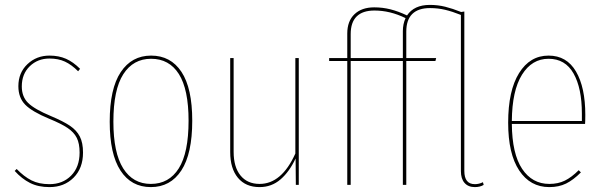

<svg xmlns="http://www.w3.org/2000/svg" viewBox="-20 -755 2465 784"><path d="M307 -474 299 -464Q272 -491 245 -503.5Q218 -516 182 -516Q134 -516 101.5 -484.5Q69 -453 69 -402Q69 -360 95 -334.5Q121 -309 188 -281Q238 -260 265.5 -241.5Q293 -223 306 -197.5Q319 -172 319 -132Q319 -68 280.5 -29.5Q242 9 182 9Q136 9 102.5 -8Q69 -25 40 -57L48 -65Q78 -34 108.5 -18.5Q139 -3 182 -3Q236 -3 270.5 -38Q305 -73 305 -132Q305 -169 293.5 -192Q282 -215 256 -232.5Q230 -250 181 -270Q111 -299 83 -327.5Q55 -356 55 -403Q55 -458 92 -493Q129 -528 182 -528Q220 -528 249.5 -515Q279 -502 307 -474Z M765 -262Q765 -127 720.5 -59Q676 9 596 9Q516 9 472 -58.5Q428 -126 428 -258Q428 -393 473 -460.5Q518 -528 597 -528Q677 -528 721 -461.5Q765 -395 765 -262ZM443 -258Q443 -131 483 -67.5Q523 -4 596 -4Q670 -4 710 -67.5Q750 -131 750 -262Q750 -390 710.5 -452.5Q671 -515 597 -515Q524 -515 483.5 -452Q443 -389 443 -258Z M1200 0H1188L1187 -108Q1162 -54 1125.5 -22.5Q1089 9 1040 9Q983 9 951.5 -29Q920 -67 920 -134V-518H934V-135Q934 -73 962 -38.5Q990 -4 1040 -4Q1130 -4 1186 -128V-518H1200Z M1955 0Q1940 9 1919 9Q1892 9 1877 -8Q1862 -25 1862 -56V-694Q1827 -708 1797.5 -715Q1768 -722 1736 -722Q1688 -722 1663.5 -698Q1639 -674 1639 -626V-518H1761L1758 -506H1639V0H1625V-506H1412V0H1398V-506H1324V-518H1398V-618Q1398 -669 1427.5 -697Q1457 -725 1508 -725Q1542 -725 1574 -717Q1606 -709 1642 -692Q1671 -735 1735 -735Q1768 -735 1798 -727.5Q1828 -720 1863 -706L1876 -708V-57Q1876 -3 1919 -3Q1936 -3 1952 -11ZM1625 -628Q1625 -657 1636 -681Q1573 -712 1509 -712Q1461 -712 1436.5 -688Q1412 -664 1412 -616V-518H1625Z M2369 -249H2070Q2071 -127 2112 -65.5Q2153 -4 2223 -4Q2259 -4 2286.5 -17.5Q2314 -31 2343 -60L2352 -51Q2321 -20 2291.5 -5.5Q2262 9 2223 9Q2145 9 2100 -59Q2055 -127 2055 -254Q2055 -385 2099.5 -456.5Q2144 -528 2220 -528Q2294 -528 2332 -463Q2370 -398 2370 -286Q2370 -260 2369 -249ZM2356 -291Q2356 -395 2322 -455Q2288 -515 2220 -515Q2152 -515 2111.5 -450Q2071 -385 2070 -261H2356Z"/></svg>

Font: Fira Sans Compressed Hair
Style: Regular
Weight: 100
Width: 1
Designer: bBox Type GmbH & Carrois Corporate GbR & Edenspiekermann AG
Foundry: bBox Type GmbH & Carrois Corporate GbR & Edenspiekermann AG
Version: Version 4.301